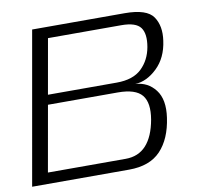

<svg xmlns="http://www.w3.org/2000/svg" viewBox="-77 -756 880 837"><g transform="rotate(-10 363.0 -337.5)"><path d="M-1 0 118 -675H527.5Q625.5 -675 653.8 -633.2Q682 -591.5 672.5 -527.5Q662.5 -453.5 616.8 -409.5Q571 -365.5 519.5 -363Q575 -360 608.2 -316.8Q641.5 -273.5 630 -194.5Q617 -102.5 568.5 -51.2Q520 0 428.5 0ZM77.5 -49H421.5Q478.5 -49 513 -87Q547.5 -125 560.5 -198Q573 -271 544.8 -305.5Q516.5 -340 438 -340H129ZM136.5 -383H441Q513.5 -383 551.5 -419.5Q589.5 -456 599.5 -512.5Q609.5 -570 589 -598Q568.5 -626 504 -626H179.5Z"/></g></svg>

Font: Anybody ExtraExpanded Light
Style: Italic
Weight: 300
Width: 8
Italic angle: -10°
Designer: Tyler Finck
Foundry: Etcetera Type Company
Version: Version 1.010; ttfautohint (v1.8.3) -l 8 -r 50 -G 200 -x 14 